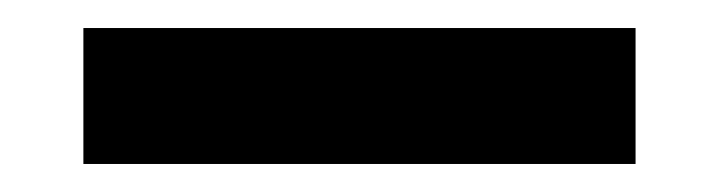

<svg xmlns="http://www.w3.org/2000/svg" viewBox="-20 34 513 137"><path d="M433.5 54V151H39.5V54Z"/></svg>

Font: Lato
Style: Regular
Weight: 900
Designer: Lukasz Dziedzic with Adam Twardoch and Botio Nikoltchev
Foundry: tyPoland Lukasz Dziedzic
Version: Version 2.010; 2014-09-01; http://www.latofonts.com/; ttfaut